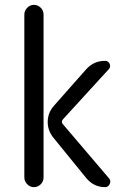

<svg xmlns="http://www.w3.org/2000/svg" viewBox="-20 -770 540 790"><path d="M335 -485.4Q367.2 -520.5 413.1 -519.5Q425.8 -519.5 431.2 -507.3Q436.5 -495.1 427.7 -485.4L238.3 -278.3Q231.4 -269.5 237.3 -260.7L428.7 -36.1Q437.5 -26.4 431.6 -13.2Q425.8 0 412.1 0Q366.2 0 335 -37.1L199.2 -204.1Q175.8 -233.4 176.3 -269.5Q176.8 -305.7 201.2 -334ZM80.1 -40V-710Q80.1 -725.6 91.8 -737.8Q103.5 -750 119.6 -750Q135.7 -750 147.5 -738.3Q159.2 -726.6 159.2 -710V-40Q159.2 -23.4 147.5 -11.7Q135.7 0 119.6 0Q103.5 0 91.8 -12.2Q80.1 -24.4 80.1 -40Z"/></svg>

Font: Rounded-X Mgen+ 2m regular
Style: Regular
Weight: 400
Designer: [Source Han Sans]
Ryoko NISHIZUKA  (kana & ideographs); Paul D. Hunt (Latin, Greek & Cyrillic); Wenlong ZHANG  (bopomofo
Version: Version 1.059.20150602